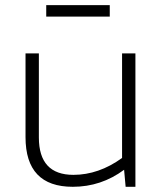

<svg xmlns="http://www.w3.org/2000/svg" viewBox="-20 -718 619 738"><path d="M500.5 -512.7V0H462.9L457 -65.4Q368.7 0 259.8 0Q78.1 0 78.1 -190.9V-512.7H129.4V-189.5Q129.4 -45.9 262.2 -45.9Q359.4 -45.9 449.2 -110.8V-512.7ZM401.9 -698.2V-654.3H157.7V-698.2Z"/></svg>

Font: Sansation Light
Style: Light
Weight: 300
Designer: Bernd Montag
Version: Version 1.301